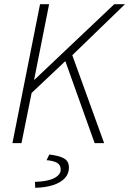

<svg xmlns="http://www.w3.org/2000/svg" viewBox="-20 -679 613 911"><path d="M39 0 170 -659H213L142 -301H144L522 -659H573L323 -417L474 0H429L290 -389L130 -238L82 0ZM147 212 146 184Q207 182 237.5 166Q268 150 268 126Q268 104 251.5 94Q235 84 201 81L214 54Q252 59 272 67Q292 75 299.5 87Q307 99 307 117Q307 146 287 167Q267 188 231 199.5Q195 211 147 212Z"/></svg>

Font: Source Sans 3 Light
Style: Italic
Weight: 300
Italic angle: -11°
Designer: Paul D. Hunt
Foundry: Adobe
Version: Version 3.046;hotconv 1.0.118;makeotfexe 2.5.65603